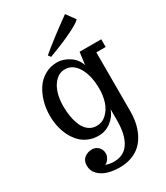

<svg xmlns="http://www.w3.org/2000/svg" viewBox="-250 -889 1084 1253"><g transform="rotate(-30 292.5 -262.0)"><path d="M40 0ZM506.8 -716.8Q485.4 -694.8 418.5 -662.6Q351.6 -630.4 295.4 -609.4L239.7 -587.9L225.6 -606.9Q265.1 -640.6 323 -685.1Q380.9 -729.5 419.4 -756.8L457.5 -784.7ZM269 261.2Q220.2 261.2 180.2 249.5Q140.1 237.8 113 210.4Q85.9 183.1 85.9 144Q85.9 106.4 110.1 87.2Q134.3 67.9 168 67.9Q195.3 67.9 214.6 87.2Q233.9 106.4 233.9 136.2Q233.9 155.3 220.7 174.6Q207.5 193.8 192.9 199.2Q224.1 210 252.9 210Q329.6 210 367.2 151.6Q404.8 93.3 404.8 -11.2V-98.1Q389.2 -51.3 347.2 -19Q305.2 13.2 252 13.2Q210.4 13.2 175.5 -2Q140.6 -17.1 116 -43.2Q91.3 -69.3 74 -104.2Q56.6 -139.2 48.3 -178.7Q40 -218.3 40 -259.8Q40 -312.5 53.7 -361.6Q67.4 -410.6 93.5 -450.4Q119.6 -490.2 161.4 -514.2Q203.1 -538.1 254.9 -538.1Q299.3 -538.1 344.2 -509Q389.2 -480 404.8 -430.2L417 -523.9H580.1V-465.8H509.8V-24.9Q509.8 20.5 501.7 61.3Q493.7 102.1 475.3 139.2Q457 176.3 429.7 202.9Q402.3 229.5 361.1 245.4Q319.8 261.2 269 261.2ZM272.9 -48.8Q316.4 -48.8 347.9 -79.1Q379.4 -109.4 393.8 -153.8Q408.2 -198.2 408.2 -250Q408.2 -349.6 371.8 -411.4Q335.4 -473.1 274.9 -473.1Q234.9 -473.1 205.1 -443.4Q175.3 -413.6 161.1 -368.2Q147 -322.8 147 -269Q147 -227.1 153.6 -189.7Q160.2 -152.3 174.3 -119.6Q188.5 -86.9 213.9 -67.9Q239.3 -48.8 272.9 -48.8Z"/></g></svg>

Font: Trocchi
Style: Regular
Weight: 400
Designer: vernon adams
Version: Version 1.0; ttfautohint (v0.8) -l 6 -r 50 -G 100